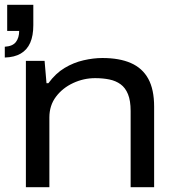

<svg xmlns="http://www.w3.org/2000/svg" viewBox="-31 -781 734 801"><path d="M77 0V-527H155L163 -434H171Q201 -475 238.5 -497.5Q276 -520 317.5 -529.5Q359 -539 396 -539Q467 -539 515 -518Q563 -497 587.5 -452.5Q612 -408 612 -336V0H514V-318Q514 -361 503 -388Q492 -415 472 -429.5Q452 -444 425 -449.5Q398 -455 366 -455Q318 -455 274 -434.5Q230 -414 202.5 -377.5Q175 -341 175 -291V0ZM-11 -541V-586Q22 -588 35.5 -606Q49 -624 49 -652H-1V-761H108V-676Q108 -632 95 -602.5Q82 -573 55.5 -557.5Q29 -542 -11 -541Z"/></svg>

Font: Archivo Expanded
Style: Regular
Weight: 400
Width: 7
Designer: Hector Gatti
Foundry: Omnibus-Type
Version: Version 2.001